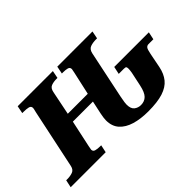

<svg xmlns="http://www.w3.org/2000/svg" viewBox="-127 -1075 1447 1447"><g transform="rotate(-45 596.0 -352.0)"><path d="M792 10Q712 10 650.5 -8.5Q589 -27 554 -66Q519 -105 519 -168Q519 -182 521 -195.5Q523 -209 527 -231L550 -338H336L290 -124Q284 -94 284 -91Q284 -72 302.5 -66.5Q321 -61 348 -61H361L348 0H-25L-12 -61H1Q31 -61 56.5 -70Q82 -79 89 -112L189 -585Q194 -604 195.5 -612Q197 -620 197 -623Q197 -643 177 -648Q157 -653 125 -653H112L124 -714H499L487 -653H474Q445 -653 421 -644Q397 -635 390 -600L351 -407H564L605 -592Q611 -619 611 -623Q611 -643 592.5 -648Q574 -653 547 -653H534L546 -714H921L909 -653H896Q865 -653 838.5 -644Q812 -635 804 -600L724 -218Q717 -183 715 -167Q713 -151 713 -142Q713 -98 735.5 -80.5Q758 -63 788 -63Q826 -63 850 -87Q874 -111 887 -172L911 -285Q913 -296 914 -307Q915 -318 915 -323Q915 -336 911.5 -342Q908 -348 890 -348H835L848 -409H1217L1204 -348H1152Q1138 -348 1128.5 -337.5Q1119 -327 1111 -285L1088 -168Q1076 -108 1044 -68.5Q1012 -29 951.5 -9.5Q891 10 792 10Z"/></g></svg>

Font: Noto Serif Black
Style: Italic
Weight: 900
Italic angle: -12°
Designer: Monotype Design Team
Foundry: Monotype Imaging Inc.
Version: Version 2.013